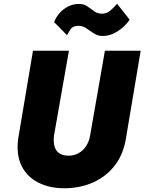

<svg xmlns="http://www.w3.org/2000/svg" viewBox="-20 -971 771 1025"><path d="M156 -700 77 -230Q66 -145 95 -86Q124 -27 184 3.5Q244 34 324 34Q406 34 475.5 3.5Q545 -27 591.5 -86Q638 -145 652 -230L731 -700H540L461 -247Q456 -217 440.5 -192.5Q425 -168 400 -153.5Q375 -139 342 -140Q310 -141 292.5 -155.5Q275 -170 270 -194.5Q265 -219 268 -246L348 -700ZM269 -853 338 -783Q345 -797 356 -814Q367 -831 392 -833Q417 -835 437.5 -822Q458 -809 478.5 -794.5Q499 -780 524 -779Q556 -778 585 -791.5Q614 -805 637 -826Q660 -847 672 -866L605 -951Q589 -932 570 -915.5Q551 -899 529 -898Q503 -897 485 -909.5Q467 -922 448 -936Q429 -950 401 -950Q370 -950 343 -936Q316 -922 297 -900Q278 -878 269 -853Z"/></svg>

Font: Jost ExtraBold
Style: Italic
Weight: 800
Italic angle: -5°
Version: Version 3.710